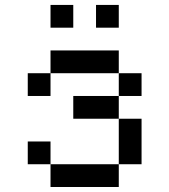

<svg xmlns="http://www.w3.org/2000/svg" viewBox="-20 -747 676 767"><path d="M90.9 -454.5V-363.6H181.8V-454.5ZM181.8 -545.5V-454.5H454.5V-545.5ZM454.5 -454.5V-363.6H545.5V-454.5ZM272.7 -363.6V-272.7H454.5V-363.6ZM454.5 -272.7V-90.9H545.5V-272.7ZM454.5 -90.9H181.8V0H454.5ZM181.8 -90.9V-181.8H90.9V-90.9ZM181.8 -727.3V-636.4H272.7V-727.3ZM363.6 -727.3V-636.4H454.5V-727.3Z"/></svg>

Font: Departure Mono
Style: Regular
Weight: 400
Monospace: yes
Designer: Helena Zhang
Version: Version 1.500;Glyphs 3.3.1 (3343)